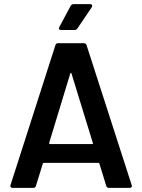

<svg xmlns="http://www.w3.org/2000/svg" viewBox="-20 -909 688 929"><path d="M320 -553C321 -558 325 -558 326 -553L429 -218C430 -217 430 -216 430 -215C430 -213 428 -212 425 -212H222C219 -212 218 -213 218 -216V-218ZM607 0C614 0 618 -3 618 -9C618 -11 618 -13 617 -14L399 -690C397 -697 393 -700 386 -700H261C254 -700 250 -697 248 -690L31 -14C30 -12 30 -10 30 -9C30 -5 33 0 41 0H141C148 0 152 -3 154 -10L187 -117C188 -120 190 -121 192 -121H456C458 -121 460 -120 461 -117L494 -10C496 -3 500 0 507 0ZM341 -764C347 -764 352 -767 355 -772L424 -874C425 -877 426 -879 426 -881C426 -884 425 -889 416 -889H337C330 -889 325 -886 322 -881L267 -778C266 -775 265 -773 265 -772C265 -769 266 -764 275 -764Z"/></svg>

Font: Barlow SemiBold Numbers
Style: Regular
Weight: 600
Designer: Jeremy Tribby
Foundry: Tribby Type
Version: Version 1.408